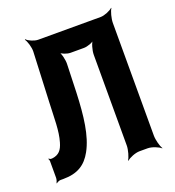

<svg xmlns="http://www.w3.org/2000/svg" viewBox="-138 -845 891 979"><g transform="rotate(-20 308.0 -355.5)"><path d="M509 -711H170C150 -711 119 -724 109 -736L106 -734C116 -722 127 -685 126 -663L114 -391C110 -307 112 -238 95 -181C84 -142 67 -123 32 -118C31 -118 29 -120 29 -120L30 -116L28 -118H23C19 -118 15 -122 13 -124L11 -121C13 -119 15 -113 15 -109V-18C15 -10 11 3 8 8L9 10C13 6 25 0 32 0H48C126 0 171 -30 203 -88C244 -162 256 -266 261 -391L266 -544C267 -566 258 -605 247 -617L244 -615C254 -603 284 -592 302 -592H375C394 -592 426 -603 436 -616L434 -618C421 -606 410 -566 410 -542V-50C410 -26 399 11 390 24L392 26C404 14 438 0 461 0H505C528 0 563 14 575 26L576 24C567 11 557 -26 557 -50V-661C557 -685 567 -722 576 -735L575 -737C563 -725 530 -711 509 -711Z"/></g></svg>

Font: Asimov
Style: EdgeExtreme
Weight: 500
Designer: Google
Version: Version 2.000980: 2014